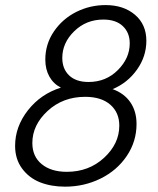

<svg xmlns="http://www.w3.org/2000/svg" viewBox="-20 -717 615 745"><path d="M232.4 7.3Q178.7 7.3 135.7 -9.5Q92.8 -26.4 65.7 -63Q38.6 -99.6 38.6 -150.9Q38.6 -225.6 88.4 -289.1Q138.2 -352.5 216.3 -377Q187.5 -391.6 171.6 -419.9Q155.8 -448.2 155.8 -485.8Q155.8 -545.9 189.2 -595Q222.7 -644 275.9 -670.7Q329.1 -697.3 389.6 -697.3Q459.5 -697.3 503.7 -659.7Q547.9 -622.1 547.9 -558.6Q547.9 -498 511.5 -446.8Q475.1 -395.5 417 -371.1Q461.9 -355 485.8 -320.1Q509.8 -285.2 509.8 -235.8Q509.8 -168 471.9 -111.8Q434.1 -55.7 370.4 -24.2Q306.6 7.3 232.4 7.3ZM323.7 -398.9Q391.1 -398.9 437.3 -445.1Q483.4 -491.2 483.4 -548.8Q483.4 -590.3 456.5 -615.7Q429.7 -641.1 380.9 -641.1Q314.5 -641.1 268.1 -595.9Q221.7 -550.8 221.7 -492.2Q221.7 -449.7 248.3 -424.3Q274.9 -398.9 323.7 -398.9ZM239.3 -50.3Q324.7 -50.3 383.8 -104.7Q442.9 -159.2 442.9 -229.5Q442.9 -280.3 408 -310.8Q373 -341.3 310.5 -341.3Q224.1 -341.3 164.8 -286.6Q105.5 -231.9 105.5 -162.1Q105.5 -109.9 141.8 -80.1Q178.2 -50.3 239.3 -50.3Z"/></svg>

Font: HK Grotesk Legacy
Style: Italic
Weight: 400
Italic angle: -13°
Designer: Alfredo Marco Pradil
Foundry: Hanken Design Co.
Version: Version 2.022;PS 002.022;hotconv 1.0.88;makeotf.lib2.5.64775